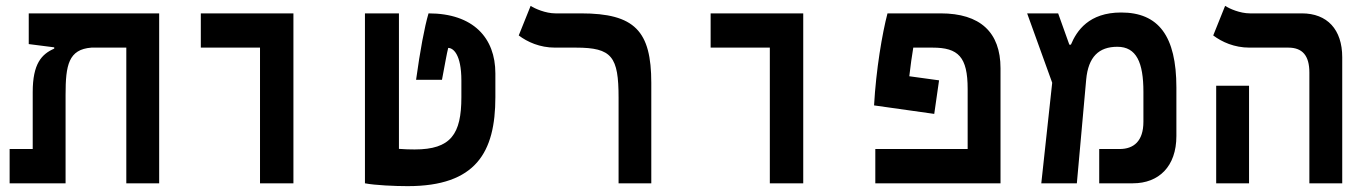

<svg xmlns="http://www.w3.org/2000/svg" viewBox="-20 -632 4728 662"><path d="M528.8 0V-585.9H79.1V-480L167 -468.8V-464.4C123.5 -445.3 92.8 -412.6 92.8 -314.5V-118.2H13.2V0H206.1V-305.2C206.1 -407.7 216.3 -461.9 295.4 -467.8H415.5V0Z M876.5 0H991.7V-585.9H672.4V-467.8H876.5Z M1385.7 9.8C1620.6 9.8 1688 -106.4 1688 -296.9V-378.9C1688 -501.5 1611.8 -585.9 1457.5 -585.9C1443.4 -537.6 1428.7 -458.5 1414.6 -356.9H1503.9C1517.1 -426.3 1519.5 -442.9 1525.4 -466.8C1542 -466.8 1570.8 -445.8 1570.8 -354V-296.9C1570.8 -169.4 1534.7 -116.7 1409.7 -116.7C1392.6 -116.7 1375 -117.2 1355.5 -118.7V-585.9H1238.3V0C1272.5 6.8 1341.8 9.8 1385.7 9.8Z M2225.6 -346.2C2225.6 -524.9 2168.9 -585.9 1982.9 -585.9H1895C1861.3 -585.9 1824.2 -602.1 1809.6 -611.8L1768.6 -509.8C1798.3 -487.3 1841.3 -467.8 1893.6 -467.8H1965.8C2090.3 -467.8 2112.8 -436.5 2112.8 -294.9V0H2225.6Z M2634.3 0H2749.5V-585.9H2430.2V-467.8H2634.3Z M3217.8 -355 3115.2 -369.1C3119.6 -406.7 3124 -439 3128.9 -467.8H3195.3C3284.2 -467.8 3316.4 -436 3316.4 -325.2V-118.2H2998V0H3429.7V-396.5C3429.7 -521 3359.4 -585.9 3223.1 -585.9H3040C3022 -517.6 3000.5 -391.6 2993.7 -268.6L3201.2 -239.3Z M3570.3 0H3692.9L3725.1 -357.9C3732.4 -436 3768.6 -470.7 3832.5 -470.7C3898.4 -470.7 3922.4 -416.5 3922.4 -315.4V-212.4C3922.4 -145.5 3889.2 -118.2 3840.3 -118.2H3770V0H3886.2C3975.1 0 4036.1 -57.6 4036.1 -163.1V-330.1C4036.1 -508.3 3974.1 -588.9 3845.7 -588.9C3734.4 -588.9 3692.4 -525.9 3672.4 -478H3667L3628.4 -585.9H3521.5L3607.9 -346.7Z M4494.6 0H4607.9V-434.6C4607.9 -530.3 4556.2 -585.9 4468.8 -585.9H4289.6C4255.4 -585.9 4218.8 -602.1 4204.1 -611.8L4163.1 -509.8C4192.9 -487.3 4235.8 -467.8 4288.1 -467.8H4421.9C4470.7 -467.8 4494.6 -440.4 4494.6 -381.8ZM4173.3 0H4286.6V-336.4H4173.3Z"/></svg>

Font: Cascadia Mono SemiBold
Style: Regular
Weight: 600
Monospace: yes
Designer: Aaron Bell
Foundry: Saja Typeworks
Version: Version 2404.023